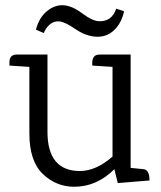

<svg xmlns="http://www.w3.org/2000/svg" viewBox="-20 -697 612 732"><path d="M147 -571 117 -584Q129 -630 159 -654.5Q189 -679 222 -677Q255 -675 293.5 -646Q332 -617 358 -616Q407 -615 423 -664L453 -654Q443 -608 414.5 -581.5Q386 -555 346.5 -557Q307 -559 267 -586.5Q227 -614 206 -615.5Q185 -617 169.5 -603.5Q154 -590 147 -571ZM16 -460Q16 -489 44 -489H161V-194Q161 -120 192 -82.5Q223 -45 284.5 -45Q346 -45 409 -100V-442L332 -447Q328 -489 359 -489H478V-57L527 -52Q550 -50 550 -9L429 1L416 -52Q349 15 263 15Q194 15 143 -34Q92 -83 92 -188V-442L16 -447Z"/></svg>

Font: Karma
Style: Regular
Weight: 400
Designer: Joana Correia
Foundry: Indian Type Foundry
Version: Version 1.202;PS 1.0;hotconv 1.0.78;makeotf.lib2.5.61930; tt